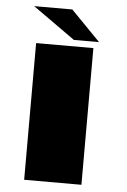

<svg xmlns="http://www.w3.org/2000/svg" viewBox="-53 -781 541 820"><g transform="rotate(5 217.5 -371.0)"><path d="M82 0V-586H327.5V0ZM241.5 -613.5 60 -742.5H223.5L349.5 -613.5Z"/></g></svg>

Font: Anybody UltraExpanded ExtraBold
Style: Regular
Weight: 800
Width: 9
Designer: Tyler Finck
Foundry: Etcetera Type Company
Version: Version 1.010; ttfautohint (v1.8.3) -l 8 -r 50 -G 200 -x 14 